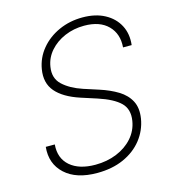

<svg xmlns="http://www.w3.org/2000/svg" viewBox="-111 -830 843 933"><g transform="rotate(-15 310.5 -363.5)"><path d="M263.7 11.2Q158.7 11.2 102.3 -40.8Q45.9 -92.8 54.2 -176.3H99.6Q93.8 -107.9 138.7 -68.8Q183.6 -29.8 265.6 -29.8Q324.2 -29.8 373 -49.8Q421.9 -69.8 453.6 -105.7Q485.4 -141.6 493.2 -189.5Q502.4 -246.6 468.5 -279.8Q434.6 -313 358.4 -337.9L278.3 -363.8Q196.8 -390.6 159.4 -434.6Q122.1 -478.5 133.3 -545.4Q142.6 -601.6 178.7 -645Q214.8 -688.5 269.5 -713.1Q324.2 -737.8 388.7 -737.8Q453.6 -737.8 500 -712.9Q546.4 -688 569.1 -644.8Q591.8 -601.6 585.4 -545.9H542Q547.4 -613.3 506.1 -655Q464.8 -696.8 386.2 -696.8Q333.5 -696.8 288.3 -677.5Q243.2 -658.2 213.4 -624.3Q183.6 -590.3 176.8 -546.4Q167.5 -490.2 203.9 -456.3Q240.2 -422.4 301.8 -401.9L377.4 -377.4Q429.2 -360.8 468.3 -336.9Q507.3 -313 526.1 -277.1Q544.9 -241.2 536.6 -189Q526.9 -131.3 491 -85.9Q455.1 -40.5 397.2 -14.6Q339.4 11.2 263.7 11.2Z"/></g></svg>

Font: Inter Extra Light
Style: Italic
Weight: 200
Italic angle: -9.39999°
Designer: Rasmus Andersson
Foundry: rsms
Version: Version 4.000;git-3c8e0fc